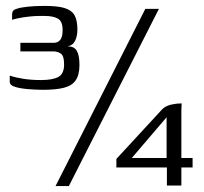

<svg xmlns="http://www.w3.org/2000/svg" viewBox="-20 -555 689 650"><path d="M126 -251Q101 -251 72.5 -253.5Q44 -256 28 -262Q21 -264 16.5 -269Q12 -274 13 -283V-299Q34 -292 60.5 -288Q87 -284 119 -284Q158 -284 177.5 -294.5Q197 -305 197 -337Q197 -366 186 -373.5Q175 -381 161 -381H49V-410H161Q176 -410 184 -420Q192 -430 192 -453Q192 -483 176 -492Q160 -501 131 -501Q127 -501 122.5 -501Q118 -501 114 -501Q98 -501 79.5 -499Q61 -497 45.5 -494Q30 -491 21 -488V-505Q21 -515 25.5 -519.5Q30 -524 39 -526Q51 -530 75.5 -532.5Q100 -535 131 -535Q176 -535 199.5 -527.5Q223 -520 232.5 -503Q242 -486 242 -455Q242 -432 234 -416.5Q226 -401 211 -399V-398Q231 -398 240 -383Q249 -368 249 -335Q249 -302 236.5 -283.5Q224 -265 197 -258Q170 -251 126 -251ZM518 -525 213 75H168L472 -525ZM545 73V12H374V-17L530 -186Q542 -197 560 -201Q578 -205 595 -205Q595 -204 594.5 -195.5Q594 -187 594 -181V-20H632V12H594V73ZM426 -20H544V-158Z"/></svg>

Font: Genos
Style: Regular
Weight: 400
Designer: Robert E. Leuschke
Foundry: Robert E. Leuschke
Version: Version 1.010